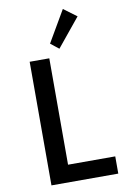

<svg xmlns="http://www.w3.org/2000/svg" viewBox="-117 -1196 832 1262"><g transform="rotate(-10 299.5 -564.5)"><path d="M482.5 -1064.5 395.5 -1129 273 -919 328 -875.5ZM566.5 0V-115H251.5V-825H120.5V0Z"/></g></svg>

Font: Spartan SemiBold
Style: Regular
Weight: 600
Designer: Matt Bailey, Mirko Velimirovic
Foundry: Matt Bailey
Version: Version 1.003